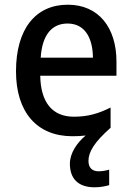

<svg xmlns="http://www.w3.org/2000/svg" viewBox="-20 -662 559 816"><path d="M356 22C356 -16 380 -57 450 -119V-205C398 -179 353 -166 294 -166C203 -166 153 -226 151 -340H475V-400C475 -545 399 -642 268 -642C132 -642 48 -540 48 -359C48 -185 137 -83 288 -83C308 -83 327 -84 344 -86C308 -56 277 -12 277 34C277 96 311 134 382 134C406 134 426 130 444 125V59C434 62 417 66 399 66C372 66 356 51 356 22ZM267 -562C341 -562 374 -501 375 -417H153C159 -513 200 -562 267 -562Z"/></svg>

Font: Noto Sans Kannada UI SemiCondensed Medium
Style: Regular
Weight: 500
Width: 4
Designer: Jelle Bosma - Monotype Design Team
Foundry: Monotype Imaging Inc.
Version: Version 2.005